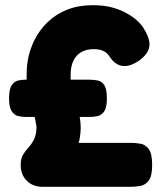

<svg xmlns="http://www.w3.org/2000/svg" viewBox="-20 -713 623 742"><path d="M145 9Q107 9 83.5 -14.5Q60 -38 60 -76Q60 -100 69 -115Q78 -130 90.5 -143.5Q103 -157 112 -175.5Q121 -194 121 -224Q121 -226 118.5 -238.5Q116 -251 114 -261H81Q65 -261 50 -264.5Q35 -268 25 -283.5Q15 -299 15 -333Q15 -369 25.5 -384Q36 -399 50.5 -402Q65 -405 77 -405H83V-425Q83 -462 90 -493Q97 -524 111 -554Q132 -597 164.5 -628Q197 -659 240.5 -676Q284 -693 339 -693Q381 -693 414 -684Q447 -675 472 -660.5Q497 -646 513 -630.5Q529 -615 536 -602Q560 -564 557.5 -536Q555 -508 522 -482Q485 -455 455 -458Q425 -461 403 -495Q400 -500 393 -507Q386 -514 373.5 -518.5Q361 -523 342 -523Q314 -523 294 -511.5Q274 -500 263.5 -478Q253 -456 253 -424V-405H325Q342 -405 357.5 -402Q373 -399 383 -384Q393 -369 393 -332Q393 -298 383 -283Q373 -268 357.5 -264.5Q342 -261 326 -261H288Q290 -251 291 -238Q292 -225 292 -220Q292 -211 291 -201Q290 -191 288.5 -181Q287 -171 284 -161H483Q504 -161 523.5 -157.5Q543 -154 555.5 -136Q568 -118 568 -75Q568 -33 555 -15.5Q542 2 522.5 5.5Q503 9 482 9Z"/></svg>

Font: Fredoka SemiCondensed
Style: Bold
Weight: 700
Width: 4
Designer: Ben Nathan
Foundry: Milena B. Brandão, Ben Nathan
Version: Version 2.001